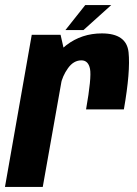

<svg xmlns="http://www.w3.org/2000/svg" viewBox="-46 -733 538 753"><path d="M291.5 -303.9H439.8Q466 -453.8 458.2 -527.9Q450.4 -602 353.4 -602Q274.5 -602 214.2 -555.9Q153.9 -509.8 138.5 -422.2L191.7 -399.8Q198.6 -434.7 220.6 -465.5Q242.6 -496.3 273.3 -496.3Q300.3 -496.3 307 -463Q313.7 -429.8 291.5 -303.9ZM-26.5 0H121.7L211.8 -507.5L191.6 -596.4H78.5ZM210.5 -615H281.3L390.4 -713.2H288.4Z"/></svg>

Font: Anybody Thin Condensed
Style: Italic
Weight: 100
Width: 3
Italic angle: -10°
Version: Version 1.113;gftools[0.9.25]